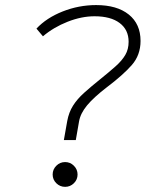

<svg xmlns="http://www.w3.org/2000/svg" viewBox="-20 -723 626 753"><path d="M230.5 -173.8 243.7 -248.5Q250 -282.7 266.4 -308.6Q282.7 -334.5 309.8 -358.9Q336.9 -383.3 374 -413.1Q409.2 -441.4 433.8 -463.4Q458.5 -485.4 471.4 -507.6Q484.4 -529.8 484.4 -559.1Q484.4 -606.4 449.2 -632.8Q414.1 -659.2 350.6 -659.2Q299.8 -659.2 245.1 -637.7Q190.4 -616.2 148.4 -580.6L123 -610.8Q162.1 -652.8 225.6 -678Q289.1 -703.1 356.9 -703.1Q439 -703.1 485.1 -666Q531.2 -628.9 531.2 -562.5Q531.2 -506.8 496.6 -467.5Q461.9 -428.2 397.9 -379.9Q347.7 -341.3 321.5 -309.8Q295.4 -278.3 290 -246.6L277.3 -173.8ZM235.4 9.8Q215.3 9.8 200.9 -4.4Q186.5 -18.6 186.5 -38.6Q186.5 -58.6 200.9 -73Q215.3 -87.4 235.4 -87.4Q255.4 -87.4 269.8 -73Q284.2 -58.6 284.2 -38.6Q284.2 -18.6 269.8 -4.4Q255.4 9.8 235.4 9.8Z"/></svg>

Font: Cascadia Code NF ExtraLight
Style: Italic
Weight: 200
Italic angle: -10°
Monospace: yes
Designer: Aaron Bell
Foundry: Saja Typeworks
Version: Version 2404.023; ttfautohint (v1.8.4)